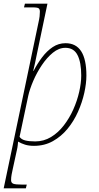

<svg xmlns="http://www.w3.org/2000/svg" viewBox="-73 -780 537 1040"><path d="M135 -656Q140 -678 141.5 -691.5Q143 -705 143 -717Q143 -729 137 -734.5Q131 -740 103 -740H57L62 -760H184L127 -488Q123 -465 117.5 -442Q112 -419 107 -396H109Q129 -435 155 -469.5Q181 -504 212.5 -525Q244 -546 282 -546Q395 -546 395 -371Q395 -328 383.5 -276.5Q372 -225 349.5 -174.5Q327 -124 293 -82.5Q259 -41 213.5 -15.5Q168 10 111 10Q83 10 62.5 3.5Q42 -3 25 -13Q24 -4 23 7Q22 18 18 35L-4 136Q-7 149 -10 165Q-13 181 -13 196Q-13 210 -1.5 215Q10 220 50 220H72L67 240H-53ZM118 -14Q164 -14 203 -37.5Q242 -61 272.5 -100.5Q303 -140 324 -187Q345 -234 356 -282.5Q367 -331 367 -371Q367 -442 347 -481.5Q327 -521 281 -521Q246 -521 213.5 -494.5Q181 -468 153.5 -427Q126 -386 107 -341.5Q88 -297 80 -261L33 -39Q42 -25 63 -19.5Q84 -14 118 -14Z"/></svg>

Font: Noto Serif Thin
Style: Italic
Weight: 100
Italic angle: -12°
Designer: Monotype Design Team
Foundry: Monotype Imaging Inc.
Version: Version 2.014; ttfautohint (v1.8.4.7-5d5b)